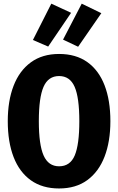

<svg xmlns="http://www.w3.org/2000/svg" viewBox="-20 -1028 655 1065"><path d="M592.3 -355.9Q592.3 -243.1 560 -159.2Q527.7 -75.4 464.4 -29Q401 17.4 307.7 17.4Q214.9 17.4 151.3 -27.9Q87.7 -73.3 55.4 -156.9Q23.1 -240.5 23.1 -355.9Q23.1 -468.7 55.4 -552.3Q87.7 -635.9 151.3 -682.3Q214.9 -728.7 307.7 -728.7Q401 -728.7 464.4 -683.6Q527.7 -638.5 560 -554.9Q592.3 -471.3 592.3 -355.9ZM420 -355.9Q420 -487.2 393.8 -546.7Q367.7 -606.2 307.7 -606.2Q247.7 -606.2 221.5 -546.4Q195.4 -486.7 195.4 -355.9Q195.4 -224.6 222.1 -165.1Q248.7 -105.6 307.7 -105.6Q369.2 -105.6 394.6 -165.9Q420 -226.2 420 -355.9ZM162.6 -806.2 264.6 -1007.7 374.4 -956.9 247.2 -769.7ZM329.7 -808.2 433.3 -1007.7 542.1 -954.9 413.3 -768.7Z"/></svg>

Font: FiraCode Nerd Font Mono
Style: Bold
Weight: 700
Monospace: yes
Designer: Carrois Corporate, Edenspiekermann AG, Nikita Prokopov
Foundry: Carrois Corporate, Edenspiekermann AG, Nikita Prokopov
Version: Version 6.002;Nerd Fonts 3.3.0